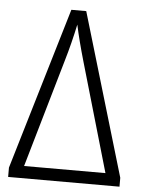

<svg xmlns="http://www.w3.org/2000/svg" viewBox="-52 -756 591 797"><g transform="rotate(5 243.5 -357.0)"><path d="M476 -37V0H12V-39L213 -714H275ZM282 -503Q256 -593 243 -655Q226 -575 205 -504L74 -51H413Z"/></g></svg>

Font: Noto Sans UI NarrowLight
Style: Regular
Weight: 300
Width: 4
Designer: Monotype Design Team
Foundry: Monotype Imaging Inc.
Version: Version 1.001